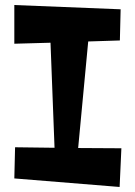

<svg xmlns="http://www.w3.org/2000/svg" viewBox="-20 -734 536 764"><path d="M291 -145 331 -569 457 -573 460 -697 37 -714V-560L181 -564L197 -146L40 -148L37 -24L456 10L463 -144Z"/></svg>

Font: Peralta
Style: Regular
Weight: 400
Designer: Astigmatic (AOETI)
Foundry: Astigmatic (AOETI)
Version: Version 1.000